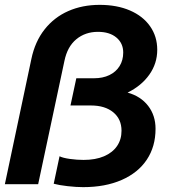

<svg xmlns="http://www.w3.org/2000/svg" viewBox="-25 -758 695 790"><path d="M196 -2 220 -115Q234 -108 263 -104Q292 -100 319 -100Q368 -100 403 -115Q438 -130 456.5 -157Q475 -184 475 -220Q475 -268 441 -296Q407 -324 349 -324H265L289 -436H362Q398 -436 425 -449Q452 -462 467 -486Q482 -510 482 -542Q482 -580 454 -603.5Q426 -627 378 -627Q326 -627 289 -596.5Q252 -566 240 -507L132 0H-5L104 -515Q119 -587 158.5 -637Q198 -687 256 -712.5Q314 -738 385 -738Q456 -738 509.5 -715Q563 -692 592.5 -650Q622 -608 622 -553Q622 -497 589.5 -451Q557 -405 500 -377Q554 -362 584.5 -322.5Q615 -283 615 -228Q615 -155 579 -101Q543 -47 475.5 -17.5Q408 12 317 12Q289 12 253.5 8Q218 4 196 -2Z"/></svg>

Font: Azeret Mono SemiBold
Style: Italic
Weight: 600
Italic angle: -12°
Designer: Martin Vácha
Foundry: Displaay
Version: Version 1.000; Glyphs 3.0.3, build 3074